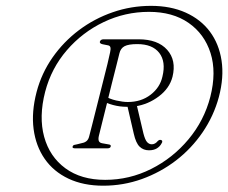

<svg xmlns="http://www.w3.org/2000/svg" viewBox="-20 -764 761 640"><path d="M324 -145Q391 -145 453 -167.2Q515 -189.5 566.8 -229.2Q618.5 -269 655.5 -323.2Q692.5 -377.5 709.5 -440.5Q727 -506.5 718.5 -562.2Q710 -618 679.5 -658.8Q649 -699.5 599 -722Q549 -744.5 483.5 -744.5Q417 -744.5 355.8 -723.2Q294.5 -702 243.2 -663.5Q192 -625 155.2 -572.5Q118.5 -520 102 -457.5Q84.5 -390.5 92 -333.8Q99.5 -277 129 -234.5Q158.5 -192 208.2 -168.5Q258 -145 324 -145ZM330.5 -164.5Q250.5 -164.5 198 -203Q145.5 -241.5 127.2 -308Q109 -374.5 130.5 -458Q151 -536.5 202.8 -596.5Q254.5 -656.5 325.8 -690.5Q397 -724.5 476.5 -724.5Q555.5 -724.5 608.5 -687.8Q661.5 -651 681.8 -587.2Q702 -523.5 681 -441Q660.5 -362 608.2 -299.5Q556 -237 483.8 -200.8Q411.5 -164.5 330.5 -164.5ZM555 -508Q545 -469.5 509.5 -442.8Q474 -416 431 -409.5Q424 -409 416.8 -408.5Q409.5 -408 402 -408Q379 -408 356.8 -414Q334.5 -420 318 -429.5L327.5 -445Q345 -434 367.5 -429Q390 -424 406 -424Q450.5 -424 482 -448.2Q513.5 -472.5 521.5 -509Q533.5 -558.5 510.8 -587.8Q488 -617 437.5 -617Q408.5 -617 395.2 -610Q382 -603 378 -586Q375.5 -575.5 368.5 -547.8Q361.5 -520 352.5 -484.5Q343.5 -449 335 -413.5Q326.5 -378 319.2 -350.2Q312 -322.5 309.5 -311Q307 -300 309.5 -294Q312 -288 320.5 -286.5L340 -283Q345.5 -282.5 347.8 -280.8Q350 -279 349 -275.5Q347.5 -269.5 337.5 -269.5H231Q220 -269.5 222 -275.5Q223 -279.5 226.8 -280.8Q230.5 -282 237 -283L255 -287.5Q263 -289 269 -294.2Q275 -299.5 277.5 -310.5Q280.5 -322.5 287.8 -350.5Q295 -378.5 304 -414.8Q313 -451 322.2 -487Q331.5 -523 338.2 -550.8Q345 -578.5 347 -589.5Q349.5 -600.5 348 -606.2Q346.5 -612 339.5 -613L322 -616.5Q311 -619 313 -625.5Q315.5 -633 325.5 -633H442Q506 -633 537.2 -598Q568.5 -563 555 -508ZM403.5 -415.5 434 -421.5 458 -319.5Q463.5 -298 470.2 -290.5Q477 -283 486 -283Q492 -283 497 -286Q502 -289 505.5 -293.5Q511 -299 516 -297.5Q520 -297 520.8 -293.5Q521.5 -290 518.5 -286Q513.5 -276 503 -269.5Q492.5 -263 476.5 -263Q458 -263 445.5 -275Q433 -287 426 -318Z"/></svg>

Font: Fraunces Thin
Style: Italic
Weight: 250
Italic angle: -16°
Version: Version 1.000;[b76b70a41]